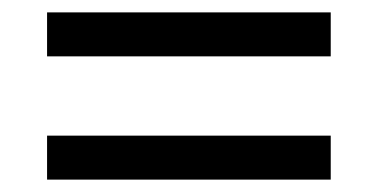

<svg xmlns="http://www.w3.org/2000/svg" viewBox="-20 -507 612 310"><path d="M56 -416V-487H514V-416ZM56 -217V-288H514V-217Z"/></svg>

Font: Noto Sans Old Turkic
Style: Regular
Weight: 400
Designer: Monotype Design Team
Foundry: Monotype Imaging Inc.
Version: Version 2.003; ttfautohint (v1.8.4.7-5d5b)